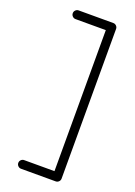

<svg xmlns="http://www.w3.org/2000/svg" viewBox="-181 -945 786 1122"><g transform="rotate(20 211.5 -384.5)"><path d="M292.2 -823H103.8Q92.8 -823 84.8 -831.1Q76.9 -839.1 76.9 -850.1Q76.9 -861.1 84.8 -869Q92.8 -877 103.8 -877H319.3Q330.3 -877 338.3 -869Q346.2 -861.1 346.2 -850.1V80.8Q346.2 91.8 338.3 99.7Q330.3 107.7 319.3 107.7H103.8Q92.8 107.7 84.8 99.7Q76.9 91.8 76.9 80.8Q76.9 69.8 84.8 61.9Q92.8 54 103.8 54H292.2Z"/></g></svg>

Font: Tecnico
Style: Fino
Weight: 400
Version: Version 1.3